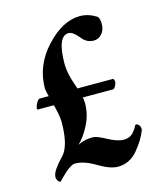

<svg xmlns="http://www.w3.org/2000/svg" viewBox="-98 -695 663 777"><g transform="rotate(-15 233.5 -306.5)"><path d="M308.6 -621.1Q343.8 -621.1 377.9 -599.6Q386.7 -590.8 386.7 -568.4Q386.7 -543 373 -526.9Q359.4 -510.7 338.9 -510.7Q308.6 -510.7 289.1 -536.1Q264.6 -566.4 247.1 -566.4Q199.2 -566.4 199.2 -448.2Q199.2 -410.2 218.8 -356Q238.3 -301.8 238.3 -276.4Q238.3 -227.5 215.8 -184.6Q193.4 -141.6 168.9 -119.1Q195.3 -133.8 232.4 -133.8Q249 -133.8 287.1 -112.8Q325.2 -91.8 352.5 -91.8Q365.2 -91.8 375.5 -96.2Q385.7 -100.6 393.6 -109.9Q401.4 -119.1 404.3 -123.5Q407.2 -127.9 412.1 -137.7Q418.9 -141.6 427.7 -130.9Q432.6 -125 432.6 -112.3Q418.9 -74.2 384.8 -33.2Q350.6 7.8 300.8 7.8Q268.6 7.8 220.7 -21Q172.9 -49.8 135.7 -49.8Q127 -49.8 115.2 -42.5Q103.5 -35.2 95.7 -28.3Q87.9 -21.5 75.2 -8.8Q62.5 3.9 60.5 5.9Q54.7 5.9 49.8 -1.5Q44.9 -8.8 44.9 -15.6Q44.9 -23.4 48.3 -32.2Q51.8 -41 58.6 -50.3Q65.4 -59.6 70.3 -65.9Q75.2 -72.3 83.5 -81.1Q91.8 -89.8 93.8 -91.8Q127 -128.9 127 -226.6Q127 -253.9 111.8 -309.1Q96.7 -364.3 96.7 -375Q96.7 -470.7 166.5 -545.9Q236.3 -621.1 308.6 -621.1ZM65.4 -340.8H374Q381.8 -331.1 376.5 -317.9Q371.1 -304.7 364.3 -299.8H45.9Q41 -304.7 49.8 -322.8Q58.6 -340.8 65.4 -340.8Z"/></g></svg>

Font: Crimson
Style: Bold
Weight: 700
Version: Version 0.8 ; ttfautohint (v1.00) -l 8 -r 50 -G 200 -x 14 -D